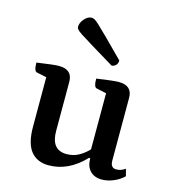

<svg xmlns="http://www.w3.org/2000/svg" viewBox="-107 -792 808 893"><g transform="rotate(15 297.0 -345.5)"><path d="M208 12Q152 12 122 -25.5Q92 -63 92 -143V-381L45 -391Q30 -393 30 -435Q73 -441 97 -444Q121 -447 136 -447Q201 -447 201 -388V-152Q201 -60 275 -60Q309 -60 335.5 -75.5Q362 -91 380 -111V-381L333 -391Q318 -393 318 -435Q400 -447 424 -447Q489 -447 489 -388V-86Q489 -51 517 -51Q540 -51 560 -66L569 -32Q549 -12 520 0Q491 12 464 12Q428 12 407.5 -9.5Q387 -31 387 -70H381Q303 12 208 12ZM371 -512Q300 -555 259.5 -579.5Q219 -604 201 -616Q183 -628 178.5 -634Q174 -640 174 -646Q174 -666 190.5 -684.5Q207 -703 224 -703Q231 -703 238.5 -699.5Q246 -696 262 -681Q278 -666 310.5 -634Q343 -602 400 -544Q400 -529 391 -520.5Q382 -512 371 -512Z"/></g></svg>

Font: Petrona SemiBold
Style: Regular
Weight: 600
Designer: Ringo R. Seeber
Foundry: Ringo R. Seeber
Version: Version 2.001; ttfautohint (v1.8.3)